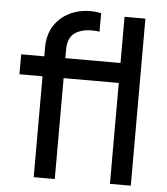

<svg xmlns="http://www.w3.org/2000/svg" viewBox="-53 -805 741 853"><g transform="rotate(5 317.0 -378.5)"><path d="M129 0H223V-450H469V0H562V-745H469V-539H223V-577Q223 -629 252.5 -650.5Q282 -672 328 -672Q334 -672 345.5 -671.5Q357 -671 364 -669V-752Q355 -754 341.5 -755.5Q328 -757 317 -757Q265 -757 222.5 -736Q180 -715 154.5 -675Q129 -635 129 -577V-539H26V-450H129Z"/></g></svg>

Font: Plus Jakarta Sans Medium
Style: Regular
Weight: 500
Designer: Gumpita Rahayu
Foundry: Tokotype
Version: Version 2.004; ttfautohint (v1.8.3)